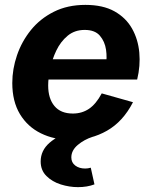

<svg xmlns="http://www.w3.org/2000/svg" viewBox="-20 -560 622 786"><path d="M272 12.7Q202.1 12.7 147.5 -14.2Q92.8 -41 61.5 -93Q30.3 -145 30.3 -220.2Q30.3 -277.3 49.6 -333.7Q68.8 -390.1 106.4 -436.8Q144 -483.4 200.2 -511.7Q256.3 -540 329.6 -540Q401.4 -540 448.5 -513.7Q495.6 -487.3 520.5 -443.1Q545.4 -398.9 550.3 -344.7Q555.2 -290.5 541.5 -234.4H124L141.1 -317.4H433.1L413.1 -292Q418.9 -322.8 414.1 -356.4Q409.2 -390.1 388.9 -413.8Q368.7 -437.5 326.7 -437.5Q285.6 -437.5 256.8 -413.6Q228 -389.6 210.4 -352.8Q192.9 -315.9 185.1 -277.3Q177.2 -238.8 177.2 -210.4Q177.2 -156.7 202.9 -126Q228.5 -95.2 278.3 -95.2Q315.4 -95.2 344.2 -114.5Q373 -133.8 396.5 -177.7L524.4 -141.6Q483.9 -62.5 418 -24.9Q352.1 12.7 272 12.7ZM299.3 206.1Q264.2 206.1 229 195.1Q193.8 184.1 170.2 160.6Q146.5 137.2 146.5 101.1Q146.5 56.2 182.9 24.4Q219.2 -7.3 281.7 -24.9L304.7 -21L302.7 0H359.4Q324.7 11.2 298.3 33.4Q272 55.7 272 84.5Q272 105.5 288.1 117.7Q304.2 129.9 328.6 129.9Q340.3 129.9 351.6 126.5L366.7 194.8Q336.9 206.1 299.3 206.1Z"/></svg>

Font: Schibsted Grotesk
Style: Bold Italic
Weight: 700
Italic angle: -12°
Designer: Bakken & Baeck AS, Henrik Kongsvoll
Foundry: Schibsted ASA
Version: Version 1.100;gftools[0.9.25]